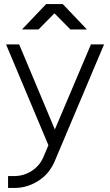

<svg xmlns="http://www.w3.org/2000/svg" viewBox="-20 -720 545 952"><path d="M89 -574H171L250 -654L329 -574H411L291 -700H209ZM10 -500 220 0 196 57Q177 102 138 127Q98 153 50 153H20V212H50Q116 212 171 176Q199 158 218.5 134Q238 110 251 80L496 -500H431L252 -78L75 -500Z"/></svg>

Font: Unageo
Style: Light
Weight: 300
Designer: Richard Sepsi
Foundry: Richard Sepsi
Version: Version 2.000